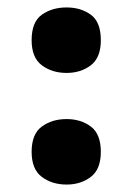

<svg xmlns="http://www.w3.org/2000/svg" viewBox="-20 -577 357 516"><path d="M65 -469Q65 -518 92.5 -537.5Q120 -557 159 -557Q197 -557 224 -537.5Q251 -518 251 -469Q251 -422 224 -401.5Q197 -381 159 -381Q120 -381 92.5 -401.5Q65 -422 65 -469ZM65 -169Q65 -217 92.5 -237Q120 -257 159 -257Q197 -257 224 -237Q251 -217 251 -169Q251 -122 224 -101.5Q197 -81 159 -81Q120 -81 92.5 -101.5Q65 -122 65 -169Z"/></svg>

Font: Noto Sans Kannada UI ExtraBold
Style: Regular
Weight: 800
Designer: Jelle Bosma - Monotype Design Team
Foundry: Monotype Imaging Inc.
Version: Version 2.005; ttfautohint (v1.8.4.7-5d5b)